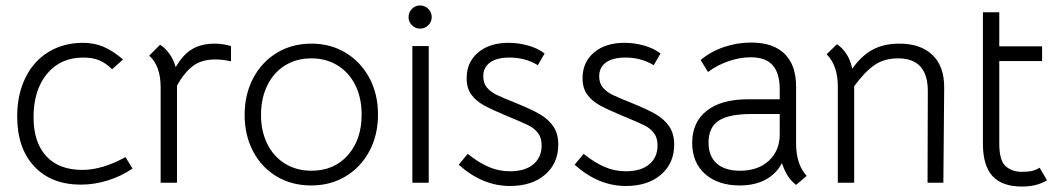

<svg xmlns="http://www.w3.org/2000/svg" viewBox="-20 -670 3884 704"><path d="M43 -243Q43 -323 73 -384.5Q103 -446 158 -479.5Q213 -513 285 -513Q325 -513 359.5 -498.5Q394 -484 431 -452L391 -416Q368 -439 343.5 -449Q319 -459 285 -459Q202 -459 152.5 -399.5Q103 -340 103 -240Q103 -148 149.5 -97.5Q196 -47 282 -47Q355 -47 440 -94L466 -52Q425 -24 375.5 -8.5Q326 7 277 7Q168 7 105.5 -60Q43 -127 43 -243Z M827 -501V-445Q798 -452 769 -452Q718 -452 686 -427Q654 -402 629 -356V0H569V-350Q569 -429 527 -466L567 -506Q585 -495 601 -473Q617 -451 624 -424Q652 -470 680 -487Q715 -510 767 -510Q797 -510 827 -501Z M877 -249Q877 -324 908.5 -383.5Q940 -443 995.5 -476.5Q1051 -510 1122 -510Q1192 -510 1247.5 -476.5Q1303 -443 1334.5 -384Q1366 -325 1366 -250Q1366 -175 1334.5 -116Q1303 -57 1247.5 -23.5Q1192 10 1121 10Q1050 10 994.5 -23Q939 -56 908 -115Q877 -174 877 -249ZM1306 -250Q1306 -311 1283 -357.5Q1260 -404 1218 -430Q1176 -456 1122 -456Q1067 -456 1025 -430Q983 -404 960 -356.5Q937 -309 937 -249Q937 -189 960 -142.5Q983 -96 1025 -70Q1067 -44 1122 -44Q1205 -44 1255.5 -101Q1306 -158 1306 -250Z M1492 -501H1552V0H1492ZM1478 -607Q1478 -625 1490.5 -637.5Q1503 -650 1520 -650Q1538 -650 1550.5 -637.5Q1563 -625 1563 -607Q1563 -590 1550.5 -577.5Q1538 -565 1520 -565Q1503 -565 1490.5 -577.5Q1478 -590 1478 -607Z M1662 -66 1695 -106Q1733 -75 1770.5 -58.5Q1808 -42 1851 -42Q1905 -42 1935.5 -67.5Q1966 -93 1966 -137Q1966 -165 1952.5 -182.5Q1939 -200 1916.5 -211Q1894 -222 1836 -246Q1783 -268 1754 -284Q1725 -300 1708 -323.5Q1691 -347 1691 -383Q1691 -442 1733 -477.5Q1775 -513 1845 -513Q1881 -513 1916.5 -503Q1952 -493 1977 -474L1952 -431Q1906 -459 1848 -459Q1802 -459 1777 -441Q1752 -423 1752 -390Q1752 -365 1765.5 -349Q1779 -333 1800.5 -322.5Q1822 -312 1872 -292Q1929 -269 1960.5 -250.5Q1992 -232 2009.5 -205.5Q2027 -179 2027 -140Q2027 -71 1978.5 -29.5Q1930 12 1850 12Q1749 12 1662 -66Z M2087 -66 2120 -106Q2158 -75 2195.5 -58.5Q2233 -42 2276 -42Q2330 -42 2360.5 -67.5Q2391 -93 2391 -137Q2391 -165 2377.5 -182.5Q2364 -200 2341.5 -211Q2319 -222 2261 -246Q2208 -268 2179 -284Q2150 -300 2133 -323.5Q2116 -347 2116 -383Q2116 -442 2158 -477.5Q2200 -513 2270 -513Q2306 -513 2341.5 -503Q2377 -493 2402 -474L2377 -431Q2331 -459 2273 -459Q2227 -459 2202 -441Q2177 -423 2177 -390Q2177 -365 2190.5 -349Q2204 -333 2225.5 -322.5Q2247 -312 2297 -292Q2354 -269 2385.5 -250.5Q2417 -232 2434.5 -205.5Q2452 -179 2452 -140Q2452 -71 2403.5 -29.5Q2355 12 2275 12Q2174 12 2087 -66Z M2847 -72Q2827 -33 2787.5 -11.5Q2748 10 2692 10Q2613 10 2565.5 -32Q2518 -74 2518 -146Q2518 -222 2571.5 -264Q2625 -306 2723 -306H2839V-342Q2839 -402 2813 -431Q2787 -460 2733 -460Q2693 -460 2651 -445.5Q2609 -431 2576 -406L2549 -450Q2586 -481 2634.5 -497.5Q2683 -514 2734 -514Q2815 -514 2857 -472.5Q2899 -431 2899 -353V-144Q2899 -67 2938 -25L2899 8Q2880 -7 2868.5 -25Q2857 -43 2847 -72ZM2839 -177V-252H2737Q2652 -252 2615 -227.5Q2578 -203 2578 -147Q2578 -97 2608 -70.5Q2638 -44 2693 -44Q2760 -44 2799.5 -81Q2839 -118 2839 -177Z M3011 -471 3049 -508Q3093 -477 3105 -418Q3138 -465 3179 -487.5Q3220 -510 3278 -510Q3356 -510 3399.5 -468Q3443 -426 3442 -347L3439 0H3381L3382 -336Q3382 -456 3273 -456Q3222 -456 3186.5 -431.5Q3151 -407 3112 -354V0H3052V-353Q3052 -430 3011 -471Z M3584 -144V-625H3644V-500H3801V-446H3644V-144Q3644 -81 3667.5 -60.5Q3691 -40 3726 -40Q3747 -40 3761 -42.5Q3775 -45 3792 -55L3819 -9Q3782 14 3727 14Q3655 14 3619.5 -24Q3584 -62 3584 -144Z"/></svg>

Font: Bellota Text
Style: Regular
Weight: 400
Designer: Kemie Guaida
Foundry: Kemie Guaida
Version: Version 4.001